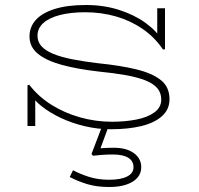

<svg xmlns="http://www.w3.org/2000/svg" viewBox="-20 -504 795 768"><path d="M424 13Q371 13 320 1Q269 -11 225 -31.5Q181 -52 148.5 -77.5Q116 -103 99 -131L121 -115V0H90V-163L97 -165Q133 -118 185.5 -85Q238 -52 300.5 -34.5Q363 -17 428 -17Q479 -17 524 -25.5Q569 -34 597 -54Q625 -74 625 -106Q625 -133 609 -151.5Q593 -170 561.5 -182.5Q530 -195 482.5 -203.5Q435 -212 373 -218Q287 -228 225.5 -245Q164 -262 131 -289.5Q98 -317 98 -358Q98 -396 123 -424Q148 -452 198.5 -468Q249 -484 324 -484Q395 -484 456 -464.5Q517 -445 562 -412.5Q607 -380 630 -341L609 -357V-471H640V-307L632 -306Q598 -356 549.5 -389Q501 -422 443 -438.5Q385 -455 321 -455Q263 -455 220 -444Q177 -433 153.5 -412Q130 -391 130 -361Q130 -337 145.5 -319.5Q161 -302 192 -289Q223 -276 268.5 -267Q314 -258 373 -251Q462 -242 525.5 -226.5Q589 -211 623.5 -183.5Q658 -156 658 -107Q658 -66 627.5 -39Q597 -12 544.5 0.5Q492 13 424 13ZM417 244Q367 244 329 232.5Q291 221 259 204L272 177Q300 192 336 203.5Q372 215 417 215Q463 215 488.5 202Q514 189 514 165Q514 140 493 127Q472 114 432 114Q407 114 388 115.5Q369 117 352 119L346 112L391 -6H417L382 89Q394 88 406.5 87.5Q419 87 435 87Q486 87 515.5 108.5Q545 130 545 165Q545 189 530 206.5Q515 224 486.5 234Q458 244 417 244Z"/></svg>

Font: BioRhyme SemiExpanded ExtraLight
Style: Regular
Weight: 250
Width: 6
Designer: Aoife Mooney
Foundry: Aoife Mooney Type
Version: Version 1.600;gftools[0.9.33]